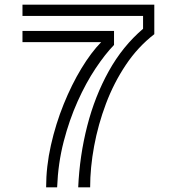

<svg xmlns="http://www.w3.org/2000/svg" viewBox="-20 -800 730 820"><path d="M314 0Q320 -135 352.5 -262Q385 -389 444.5 -496Q504 -603 591 -677V-732H76V-780H639V-654Q569 -600 517.5 -523Q466 -446 432.5 -357Q399 -268 382 -176Q365 -84 365 0ZM177 0Q177 -89 197.5 -180Q218 -271 252 -355Q286 -439 327.5 -507.5Q369 -576 412 -620H76V-668H467V-608Q429 -569 388 -507.5Q347 -446 311.5 -367Q276 -288 252 -195.5Q228 -103 224 0Z"/></svg>

Font: Train One
Style: Regular
Weight: 400
Designer: Fontworks Inc.
Foundry: Fontworks Inc.
Version: Version 1.100